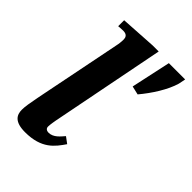

<svg xmlns="http://www.w3.org/2000/svg" viewBox="-210 -800 908 908"><g transform="rotate(45 243.5 -346.5)"><path d="M128 12C238 12 276 -41 309 -89L278 -112C262 -94 241 -65 208 -65C196 -65 186 -71 186 -84C186 -98 192 -130 192 -130L305 -705H264L85 -694V-654C85 -654 99 -656 117 -656C144 -656 148 -640 148 -627C148 -611 145 -594 145 -594L55 -144C47 -101 42 -75 42 -53C42 -18 58 12 128 12ZM378 -491C421 -542 464 -609 480 -665L487 -700H378L335 -501Z"/></g></svg>

Font: STIX Two Text
Style: Bold Italic
Weight: 700
Italic angle: -12°
Designer: Ross Mills, John Hudson & Paul Hanslow, Tiro Typeworks Ltd; with prior portions MicroPress Inc. and Coen Hoffman, Elsevi
Foundry: Tiro Typeworks Ltd
Version: Version 2.13 b171